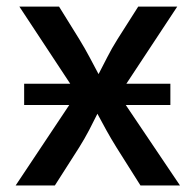

<svg xmlns="http://www.w3.org/2000/svg" viewBox="-20 -566 597 586"><path d="M53.7 -245.6V-310.5H194.3L39.1 -545.9H160.2L221.7 -446.8Q239.3 -418 253.4 -391.4Q267.6 -364.7 280.8 -339.8Q293.9 -364.7 307.4 -391.4Q320.8 -418 338.9 -446.8L401.9 -545.9H521L365.7 -310.5H500V-245.6H363.8L529.3 0H408.7L335.4 -116.2Q318.4 -143.6 304.4 -168.9Q290.5 -194.3 277.3 -218.8Q265.1 -194.3 252 -168.9Q238.8 -143.6 221.7 -116.2L147.5 0H27.8L191.4 -245.6Z"/></svg>

Font: Inter Medium
Style: Regular
Weight: 500
Designer: Rasmus Andersson
Foundry: rsms
Version: Version 4.001;git-9221beed3